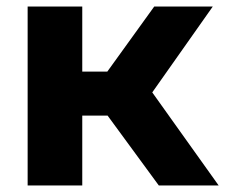

<svg xmlns="http://www.w3.org/2000/svg" viewBox="-20 -567 688 587"><path d="M465.5 0 309 -213.5H231.5V0H64.5V-547H231.5V-348H308L451.5 -547H630.5L445.5 -284.5L648.5 0Z"/></svg>

Font: Encode Sans Semi Expanded
Style: Bold
Weight: 700
Width: 6
Designer: Multiple Designers
Foundry: Impallari Type
Version: Version 2.000